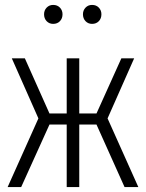

<svg xmlns="http://www.w3.org/2000/svg" viewBox="-20 -760 593 780"><path d="M525 -523 417 -279 542 0H486L372 -254H302V0H251V-254H181L66 0H11L136 -279L28 -523H81L181 -299H251V-523H302V-299H372L473 -523ZM234 -702Q234 -685 223.5 -674Q213 -663 196 -663Q180 -663 169.5 -674Q159 -685 159 -702Q159 -718 169.5 -729Q180 -740 196 -740Q213 -740 223.5 -729Q234 -718 234 -702ZM392 -702Q392 -685 381.5 -674Q371 -663 354 -663Q338 -663 327.5 -674Q317 -685 317 -702Q317 -718 327.5 -729Q338 -740 354 -740Q371 -740 381.5 -729Q392 -718 392 -702Z"/></svg>

Font: Fira Sans Extra Condensed Light
Style: Regular
Weight: 300
Width: 1
Designer: Carrois Corporate & Edenspiekermann AG
Foundry: Carrois Corporate GbR & Edenspiekermann AG
Version: Version 4.203